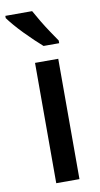

<svg xmlns="http://www.w3.org/2000/svg" viewBox="-111 -807 442 847"><g transform="rotate(-10 110.5 -383.0)"><path d="M174 0H70V-539H174ZM97 -766Q109 -744 125.5 -716.5Q142 -689 159.5 -663Q177 -637 190 -618V-606H120Q105 -619 84.5 -638.5Q64 -658 43 -679.5Q22 -701 4.5 -721.5Q-13 -742 -23 -756V-766Z"/></g></svg>

Font: Noto Sans Display SemiCondensed Medium
Style: Regular
Weight: 500
Width: 4
Designer: Monotype Design Team
Foundry: Monotype Imaging Inc.
Version: Version 2.003